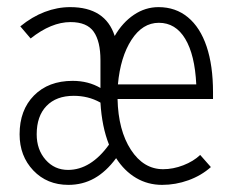

<svg xmlns="http://www.w3.org/2000/svg" viewBox="-20 -509 640 539"><path d="M172 10Q112 10 73.5 -30.5Q35 -71 35 -132Q35 -200 75.5 -241Q116 -282 184 -282Q228 -282 262 -262V-340Q262 -393 243 -420Q224 -447 178 -447Q151 -447 123 -435.5Q95 -424 66 -401L37 -435Q70 -462 105.5 -475.5Q141 -489 177 -489Q276 -489 302 -408Q324 -446 356 -467.5Q388 -489 425 -489Q473 -489 507.5 -460.5Q542 -432 560 -378.5Q578 -325 578 -250V-231H310Q312 -143 347.5 -88.5Q383 -34 438 -34Q466 -34 494.5 -45Q523 -56 542 -74L572 -40Q545 -16 509 -3Q473 10 435 10Q395 10 362 -9.5Q329 -29 306 -65Q278 -27 245 -8.5Q212 10 172 10ZM311 -272H531Q527 -355 500 -400Q473 -445 426 -445Q380 -445 349 -397Q318 -349 311 -272ZM171 -32Q203 -32 232 -50Q261 -68 286 -103Q276 -128 270 -157.5Q264 -187 262 -221Q244 -231 225.5 -235.5Q207 -240 187 -240Q138 -240 110.5 -211.5Q83 -183 83 -132Q83 -89 108 -60.5Q133 -32 171 -32Z"/></svg>

Font: Red Hat Mono VF Light
Style: Regular
Weight: 300
Monospace: yes
Designer: Pentagram, MCKL
Foundry: Pentagram, MCKL
Version: Version 1.023